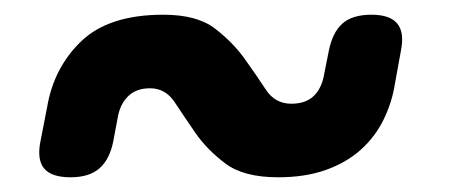

<svg xmlns="http://www.w3.org/2000/svg" viewBox="-20 -473 640 261"><path d="M427 -404Q432 -429 445.5 -441Q459 -453 485 -453Q510 -453 520 -441Q530 -429 525 -404L517 -360Q513 -334 501.5 -310.5Q490 -287 470.5 -269.5Q451 -252 423 -242Q395 -232 358 -232Q311 -232 286 -251Q261 -270 245.5 -292.5Q230 -315 217.5 -334Q205 -353 184 -353Q165 -353 154 -342Q143 -331 140 -313L134 -281Q129 -256 115 -244Q101 -232 76 -232Q50 -232 40 -244Q30 -256 35 -281L44 -327Q53 -381 90.5 -417Q128 -453 202 -453Q248 -453 272.5 -434Q297 -415 313 -392.5Q329 -370 341.5 -351Q354 -332 376 -332Q396 -332 407 -343Q418 -354 421 -374Z"/></svg>

Font: Maple Mono NL Medium
Style: Italic
Weight: 500
Italic angle: -10°
Monospace: yes
Designer: subframe7536
Version: Version 7.000